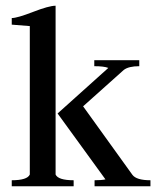

<svg xmlns="http://www.w3.org/2000/svg" viewBox="-20 -650 545 670"><path d="M21 0V-21Q75 -21 84 -41V-559Q22 -564 21 -564V-587Q40 -587 95.5 -608.5Q151 -630 174 -630V-41Q183 -21 237 -21V0ZM310 0V-21Q334 -21 348 -24L181 -254L358 -413Q343 -419 309 -419V-440H466V-419Q429 -419 412 -406L270 -279L442 -40Q456 -21 505 -21V0Z"/></svg>

Font: Judson
Style: Regular
Weight: 400
Version: Version 20110429